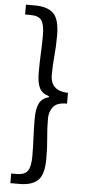

<svg xmlns="http://www.w3.org/2000/svg" viewBox="-63 -827 464 1031"><g transform="rotate(5 169.0 -311.0)"><path d="M34 170V118H63Q108 118 123.5 94Q139 70 139 16Q139 -35 136.5 -82.5Q134 -130 134 -187Q134 -240 148.5 -269Q163 -298 200 -308V-313Q163 -323 148.5 -351.5Q134 -380 134 -434Q134 -492 136.5 -539Q139 -586 139 -637Q139 -692 123.5 -715.5Q108 -739 63 -739H34V-792H84Q150 -792 182.5 -760.5Q215 -729 215 -642Q215 -581 210 -532Q205 -483 205 -426Q205 -405 213 -385.5Q221 -366 242 -353.5Q263 -341 300 -340V-282Q244 -282 224.5 -255Q205 -228 205 -194Q205 -138 210 -89Q215 -40 215 22Q215 108 182.5 139Q150 170 84 170Z"/></g></svg>

Font: Source Han Sans
Style: Regular
Weight: 400
Designer: Ryoko NISHIZUKA Ë•øÂ°öÊ∂ºÂ≠ê (kana, bopomofo & ideographs); Paul D. Hunt (Latin, Greek & Cyrillic); Sandoll Communicatio
Foundry: Adobe
Version: Version 2.004;hotconv 1.0.118;makeotfexe 2.5.65603